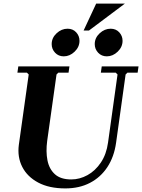

<svg xmlns="http://www.w3.org/2000/svg" viewBox="-20 -1040 792 1070"><path d="M547 -670H752L747 -635H690L680 -625L627 -245Q616 -166 578.5 -109Q541 -52 481.5 -21Q422 10 344 10Q254 10 193 -22.5Q132 -55 104 -110Q76 -165 85 -233L140 -625L130 -635H77L82 -670H367L362 -635H305L295 -625L243 -255Q235 -195 244.5 -146.5Q254 -98 286 -69Q318 -40 377 -40Q424 -40 467.5 -64Q511 -88 542 -134Q573 -180 582 -245L635 -625L625 -635H542ZM335.2 -726Q306 -726 287 -746.2Q268 -766.4 268 -794.2Q268 -829 295.4 -854.5Q322.8 -880 356.5 -880Q386 -880 404.5 -860Q423 -840 423 -812.5Q423 -778 395.8 -752Q368.7 -726 335.2 -726ZM575.2 -726Q546 -726 527 -746.2Q508 -766.4 508 -794.2Q508 -829 535.4 -854.5Q562.8 -880 596.5 -880Q626 -880 644.5 -860Q663 -840 663 -812.5Q663 -778 635.8 -752Q608.7 -726 575.2 -726ZM676 -1020 476 -870H446L516 -1020Z"/></svg>

Font: Brygada 1918
Style: Italic
Weight: 400
Italic angle: -8°
Designer: Mateusz Machalski | Borys Kosmynka | Przemek Hoffer
Foundry: NIEPODLEGLA 2018
Version: Version 3.006